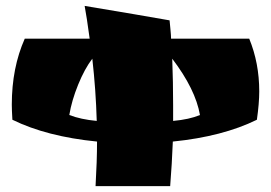

<svg xmlns="http://www.w3.org/2000/svg" viewBox="-20 -631 919 651"><path d="M20 -276Q20 -401 64 -500H284Q274 -574 267 -611Q459 -579 555 -562Q556 -551 558 -530.5Q560 -510 560 -500H825Q859 -417 859 -321Q859 -281 851 -225Q735 -168 566 -151Q563 -75 557 0H304Q309 -85 309 -151Q138 -168 22 -225Q20 -259 20 -276ZM293 -432Q267 -398 245 -344Q223 -290 215 -241Q254 -226 308 -221Q305 -326 293 -432ZM567 -274V-221Q622 -226 658 -241Q643 -328 564 -432Q567 -352 567 -274Z"/></svg>

Font: Ruslan Display
Style: Regular
Weight: 400
Designer: Denis Masharov, Vladimir Rabdu
Foundry: Denis Masharov, Vladimir Rabdu
Version: Version 1.000; ttfautohint (v1.4.1)